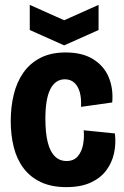

<svg xmlns="http://www.w3.org/2000/svg" viewBox="-20 -754 507 787"><path d="M252 13Q191 13 147.5 -7.5Q104 -28 76.5 -64.5Q49 -101 36.5 -150.5Q24 -200 24 -258Q24 -316 36.5 -367Q49 -418 76 -456.5Q103 -495 146 -517Q189 -539 249 -539Q318 -539 362.5 -511Q407 -483 426 -436.5Q445 -390 440 -334L312 -316Q314 -351 307 -376Q300 -401 284.5 -415Q269 -429 246 -429Q226 -429 211 -418.5Q196 -408 186 -388Q176 -368 171 -338Q166 -308 166 -268Q166 -210 175.5 -171.5Q185 -133 204.5 -113.5Q224 -94 253 -94Q282 -94 298.5 -113Q315 -132 320.5 -161.5Q326 -191 323 -220L451 -207Q456 -165 447.5 -126Q439 -87 415.5 -55.5Q392 -24 351.5 -5.5Q311 13 252 13ZM102 -734 243 -671 384 -734V-631L243 -568L102 -631Z"/></svg>

Font: Bricolage Grotesque 72pt SemiCondensed
Style: Bold
Weight: 700
Width: 4
Designer: Mathieu Triay
Foundry: Atelier Triay
Version: Version 1.001;gftools[0.9.33.dev8+g029e19f]